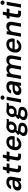

<svg xmlns="http://www.w3.org/2000/svg" viewBox="2906 -3676 1003 6854"><g transform="rotate(-90 3407.0 -249.5)"><path d="M187 12Q128 12 92 -8Q56 -28 41 -62Q26 -96 30 -136Q35 -187 65.5 -224Q96 -261 149 -281.5Q202 -302 274 -302H399Q407 -344 401.5 -371.5Q396 -399 375.5 -412.5Q355 -426 317 -426Q277 -426 246 -408Q215 -390 202 -354H84Q99 -407 135.5 -445Q172 -483 223.5 -503.5Q275 -524 334 -524Q405 -524 451 -500Q497 -476 515.5 -430.5Q534 -385 523 -321L466 0H362L365 -80Q351 -61 333 -44Q315 -27 292.5 -14.5Q270 -2 243.5 5Q217 12 187 12ZM229 -83Q257 -83 282 -94Q307 -105 327.5 -124Q348 -143 361.5 -168Q375 -193 381 -221L382 -225H273Q238 -225 213 -215.5Q188 -206 174.5 -188.5Q161 -171 159 -148Q156 -117 175 -100Q194 -83 229 -83Z M823 0Q769 0 734 -17Q699 -34 686 -71.5Q673 -109 684 -170L726 -412H640L658 -512H744L782 -649H889L864 -512H1002L984 -412H846L804 -169Q797 -131 811 -116.5Q825 -102 863 -102H931L913 0Z M1249 0Q1195 0 1160 -17Q1125 -34 1112 -71.5Q1099 -109 1110 -170L1152 -412H1066L1084 -512H1170L1208 -649H1315L1290 -512H1428L1410 -412H1272L1230 -169Q1223 -131 1237 -116.5Q1251 -102 1289 -102H1357L1339 0Z M1679 12Q1609 12 1560 -18.5Q1511 -49 1487.5 -104Q1464 -159 1472 -232Q1478 -295 1502.5 -348Q1527 -401 1567 -441Q1607 -481 1659.5 -502.5Q1712 -524 1773 -524Q1845 -524 1892.5 -494Q1940 -464 1961 -412Q1982 -360 1975 -295Q1974 -279 1971 -261.5Q1968 -244 1963 -227H1556L1570 -305H1858Q1863 -344 1851.5 -371Q1840 -398 1815.5 -412.5Q1791 -427 1757 -427Q1720 -427 1686.5 -409.5Q1653 -392 1629 -357.5Q1605 -323 1595 -271L1590 -242Q1582 -195 1592.5 -160Q1603 -125 1629.5 -106Q1656 -87 1696 -87Q1739 -87 1768 -104Q1797 -121 1816 -150H1937Q1915 -104 1877 -67.5Q1839 -31 1788.5 -9.5Q1738 12 1679 12Z M2192 232Q2123 232 2073.5 215Q2024 198 1999.5 164.5Q1975 131 1979 82Q1983 45 2003.5 13Q2024 -19 2061 -45Q2098 -71 2150 -90L2195 -34Q2143 -16 2119 10Q2095 36 2093 64Q2090 89 2103.5 106Q2117 123 2144 131.5Q2171 140 2207 140Q2263 140 2300 118.5Q2337 97 2340 57Q2344 28 2325 10Q2306 -8 2246 -12Q2195 -16 2157.5 -23.5Q2120 -31 2092.5 -41Q2065 -51 2046 -63.5Q2027 -76 2016 -90L2020 -113L2142 -219L2228 -190L2087 -77L2129 -138Q2139 -130 2150 -124Q2161 -118 2177 -113Q2193 -108 2218 -103.5Q2243 -99 2282 -96Q2348 -91 2387 -72.5Q2426 -54 2441.5 -23.5Q2457 7 2453 50Q2449 100 2416.5 141.5Q2384 183 2327.5 207.5Q2271 232 2192 232ZM2259 -154Q2199 -154 2159 -176.5Q2119 -199 2101 -237.5Q2083 -276 2088 -324Q2094 -381 2125.5 -426Q2157 -471 2208.5 -497.5Q2260 -524 2325 -524Q2386 -524 2425.5 -501.5Q2465 -479 2482.5 -440.5Q2500 -402 2495 -354Q2490 -298 2458.5 -252.5Q2427 -207 2376 -180.5Q2325 -154 2259 -154ZM2276 -246Q2323 -246 2354 -273Q2385 -300 2389 -347Q2394 -389 2372 -410Q2350 -431 2308 -431Q2262 -431 2230 -404.5Q2198 -378 2193 -330Q2189 -289 2211.5 -267.5Q2234 -246 2276 -246ZM2393 -425 2385 -512H2592L2579 -437Z M2759 232Q2690 232 2640.5 215Q2591 198 2566.5 164.5Q2542 131 2546 82Q2550 45 2570.5 13Q2591 -19 2628 -45Q2665 -71 2717 -90L2762 -34Q2710 -16 2686 10Q2662 36 2660 64Q2657 89 2670.5 106Q2684 123 2711 131.5Q2738 140 2774 140Q2830 140 2867 118.5Q2904 97 2907 57Q2911 28 2892 10Q2873 -8 2813 -12Q2762 -16 2724.5 -23.5Q2687 -31 2659.5 -41Q2632 -51 2613 -63.5Q2594 -76 2583 -90L2587 -113L2709 -219L2795 -190L2654 -77L2696 -138Q2706 -130 2717 -124Q2728 -118 2744 -113Q2760 -108 2785 -103.5Q2810 -99 2849 -96Q2915 -91 2954 -72.5Q2993 -54 3008.5 -23.5Q3024 7 3020 50Q3016 100 2983.5 141.5Q2951 183 2894.5 207.5Q2838 232 2759 232ZM2826 -154Q2766 -154 2726 -176.5Q2686 -199 2668 -237.5Q2650 -276 2655 -324Q2661 -381 2692.5 -426Q2724 -471 2775.5 -497.5Q2827 -524 2892 -524Q2953 -524 2992.5 -501.5Q3032 -479 3049.5 -440.5Q3067 -402 3062 -354Q3057 -298 3025.5 -252.5Q2994 -207 2943 -180.5Q2892 -154 2826 -154ZM2843 -246Q2890 -246 2921 -273Q2952 -300 2956 -347Q2961 -389 2939 -410Q2917 -431 2875 -431Q2829 -431 2797 -404.5Q2765 -378 2760 -330Q2756 -289 2778.5 -267.5Q2801 -246 2843 -246ZM2960 -425 2952 -512H3159L3146 -437Z M3172 0 3263 -512H3383L3292 0ZM3349 -589Q3315 -589 3294 -609.5Q3273 -630 3273 -660Q3273 -691 3294 -711Q3315 -731 3349 -731Q3382 -731 3403.5 -711Q3425 -691 3425 -660Q3425 -630 3403.5 -609.5Q3382 -589 3349 -589Z M3597 12Q3538 12 3502 -8Q3466 -28 3451 -62Q3436 -96 3440 -136Q3445 -187 3475.5 -224Q3506 -261 3559 -281.5Q3612 -302 3684 -302H3809Q3817 -344 3811.5 -371.5Q3806 -399 3785.5 -412.5Q3765 -426 3727 -426Q3687 -426 3656 -408Q3625 -390 3612 -354H3494Q3509 -407 3545.5 -445Q3582 -483 3633.5 -503.5Q3685 -524 3744 -524Q3815 -524 3861 -500Q3907 -476 3925.5 -430.5Q3944 -385 3933 -321L3876 0H3772L3775 -80Q3761 -61 3743 -44Q3725 -27 3702.5 -14.5Q3680 -2 3653.5 5Q3627 12 3597 12ZM3639 -83Q3667 -83 3692 -94Q3717 -105 3737.5 -124Q3758 -143 3771.5 -168Q3785 -193 3791 -221L3792 -225H3683Q3648 -225 3623 -215.5Q3598 -206 3584.5 -188.5Q3571 -171 3569 -148Q3566 -117 3585 -100Q3604 -83 3639 -83Z M4012 0 4102 -512H4208L4205 -442Q4235 -480 4277.5 -502Q4320 -524 4369 -524Q4406 -524 4435 -514Q4464 -504 4484 -484.5Q4504 -465 4514 -435Q4548 -477 4595.5 -500.5Q4643 -524 4695 -524Q4757 -524 4796.5 -499.5Q4836 -475 4850.5 -426.5Q4865 -378 4852 -308L4798 0H4679L4731 -296Q4742 -358 4721 -390.5Q4700 -423 4652 -423Q4621 -423 4593.5 -407.5Q4566 -392 4546 -362.5Q4526 -333 4517 -291L4465 0H4346L4398 -296Q4409 -358 4388 -390.5Q4367 -423 4318 -423Q4287 -423 4259 -406.5Q4231 -390 4210.5 -358.5Q4190 -327 4182 -282L4132 0Z M5164 12Q5094 12 5045 -18.5Q4996 -49 4972.5 -104Q4949 -159 4957 -232Q4963 -295 4987.5 -348Q5012 -401 5052 -441Q5092 -481 5144.5 -502.5Q5197 -524 5258 -524Q5330 -524 5377.5 -494Q5425 -464 5446 -412Q5467 -360 5460 -295Q5459 -279 5456 -261.5Q5453 -244 5448 -227H5041L5055 -305H5343Q5348 -344 5336.5 -371Q5325 -398 5300.5 -412.5Q5276 -427 5242 -427Q5205 -427 5171.5 -409.5Q5138 -392 5114 -357.5Q5090 -323 5080 -271L5075 -242Q5067 -195 5077.5 -160Q5088 -125 5114.5 -106Q5141 -87 5181 -87Q5224 -87 5253 -104Q5282 -121 5301 -150H5422Q5400 -104 5362 -67.5Q5324 -31 5273.5 -9.5Q5223 12 5164 12Z M5523 0 5613 -512H5719L5714 -432Q5744 -475 5791 -499.5Q5838 -524 5896 -524Q5959 -524 5997.5 -498.5Q6036 -473 6050 -425Q6064 -377 6052 -309L5998 0H5878L5930 -297Q5941 -358 5919 -390.5Q5897 -423 5842 -423Q5808 -423 5777 -407Q5746 -391 5724 -360.5Q5702 -330 5694 -286L5643 0Z M6351 0Q6297 0 6262 -17Q6227 -34 6214 -71.5Q6201 -109 6212 -170L6254 -412H6168L6186 -512H6272L6310 -649H6417L6392 -512H6530L6512 -412H6374L6332 -169Q6325 -131 6339 -116.5Q6353 -102 6391 -102H6459L6441 0Z M6561 0 6652 -512H6772L6681 0ZM6738 -589Q6704 -589 6683 -609.5Q6662 -630 6662 -660Q6662 -691 6683 -711Q6704 -731 6738 -731Q6771 -731 6792.5 -711Q6814 -691 6814 -660Q6814 -630 6792.5 -609.5Q6771 -589 6738 -589Z"/></g></svg>

Font: DM Sans 12pt SemiBold
Style: Italic
Weight: 600
Italic angle: -10°
Version: Version 4.004;gftools[0.9.30]